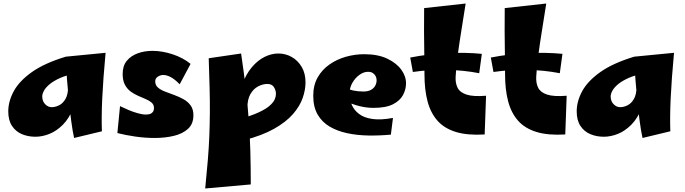

<svg xmlns="http://www.w3.org/2000/svg" viewBox="-20 -763 3890 1091"><path d="M181 14Q140 14 105 -0.5Q70 -15 48.5 -47Q27 -79 27 -130Q27 -187 58 -244.5Q89 -302 160.5 -353Q232 -404 354 -441L416 -347Q360 -337 322 -320Q284 -303 261.5 -284Q239 -265 229.5 -247Q220 -229 220 -215Q220 -188 236.5 -171Q253 -154 274 -154Q294 -154 315.5 -164.5Q337 -175 352 -200.5Q367 -226 367 -272L426 -299Q421 -210 397 -150Q373 -90 337 -54Q301 -18 260.5 -2Q220 14 181 14ZM401 21Q392 -20 384.5 -77Q377 -134 371 -194Q365 -254 361 -307.5Q357 -361 355 -397.5Q353 -434 354 -441L580 -463Q566 -312 561 -205Q556 -98 559 -17Z M859 21Q805 21 749 13Q693 5 647 -7L662 -160Q682 -150 709 -138.5Q736 -127 763 -119.5Q790 -112 809 -112Q823 -112 833 -115.5Q843 -119 849 -127.5Q855 -136 855 -149Q855 -168 842 -179.5Q829 -191 809 -199.5Q789 -208 766 -218Q743 -228 723 -242.5Q703 -257 690 -281Q677 -305 677 -343Q677 -389 700.5 -417.5Q724 -446 762.5 -460Q801 -474 846 -474Q902 -474 961 -454.5Q1020 -435 1063 -400L1001 -284Q972 -314 949 -325.5Q926 -337 908 -337Q892 -337 877 -327.5Q862 -318 862 -301Q862 -279 877.5 -265.5Q893 -252 918 -242.5Q943 -233 970.5 -223Q998 -213 1023 -199Q1048 -185 1063.5 -163.5Q1079 -142 1079 -108Q1079 -59 1048.5 -31Q1018 -3 968 9Q918 21 859 21Z M1146 308Q1155 219 1161 146Q1167 73 1169.5 7.5Q1172 -58 1172.5 -124Q1173 -190 1171 -265Q1169 -340 1166 -432L1350 -459Q1367 -345 1377.5 -252Q1388 -159 1394 -74.5Q1400 10 1402.5 97Q1405 184 1405 285ZM1366 34 1337 -85Q1408 -105 1450 -124.5Q1492 -144 1513 -163Q1534 -182 1541 -198.5Q1548 -215 1548 -229Q1548 -250 1536.5 -268Q1525 -286 1499 -286Q1473 -286 1446.5 -272Q1420 -258 1403 -228.5Q1386 -199 1386 -153L1327 -126Q1332 -215 1354.5 -278Q1377 -341 1411 -381Q1445 -421 1484 -440Q1523 -459 1562 -459Q1603 -459 1638 -439Q1673 -419 1694.5 -382.5Q1716 -346 1716 -295Q1716 -253 1700 -206.5Q1684 -160 1645 -115Q1606 -70 1538 -31.5Q1470 7 1366 34Z M2201 2Q2137 8 2073.5 7Q2010 6 1953.5 -6Q1897 -18 1853.5 -43.5Q1810 -69 1785 -112Q1760 -155 1760 -219Q1760 -279 1785 -323Q1810 -367 1852 -396.5Q1894 -426 1945.5 -440.5Q1997 -455 2049 -455Q2128 -455 2181 -429.5Q2234 -404 2261 -366Q2288 -328 2287 -288Q2287 -255 2270 -223Q2253 -191 2213 -170.5Q2173 -150 2102 -150Q2077 -150 2052 -154Q2027 -158 2002.5 -165.5Q1978 -173 1955 -183.5Q1932 -194 1912 -207L1941 -266Q1963 -254 1988.5 -248.5Q2014 -243 2045 -243Q2070 -243 2086.5 -251.5Q2103 -260 2111.5 -275Q2120 -290 2120 -307Q2120 -320 2114.5 -330.5Q2109 -341 2098.5 -348Q2088 -355 2071 -355Q2046 -355 2021.5 -337Q1997 -319 1981.5 -291Q1966 -263 1966 -232Q1966 -199 1978.5 -168.5Q1991 -138 2019.5 -116Q2048 -94 2095.5 -87Q2143 -80 2213 -93Z M2734 1Q2637 7 2571 -13Q2505 -33 2466 -77Q2427 -121 2409.5 -187Q2392 -253 2392 -339Q2392 -386 2391 -449.5Q2390 -513 2389.5 -583Q2389 -653 2390 -717L2626 -743Q2614 -666 2602 -592Q2590 -518 2581 -451Q2572 -384 2569 -327Q2567 -291 2580 -264.5Q2593 -238 2631 -225.5Q2669 -213 2742 -219ZM2703 -347Q2616 -364 2518.5 -366Q2421 -368 2326 -354L2311 -436Q2412 -456 2519.5 -461Q2627 -466 2718 -457Z M3192 1Q3095 7 3029 -13Q2963 -33 2924 -77Q2885 -121 2867.5 -187Q2850 -253 2850 -339Q2850 -386 2849 -449.5Q2848 -513 2847.5 -583Q2847 -653 2848 -717L3084 -743Q3072 -666 3060 -592Q3048 -518 3039 -451Q3030 -384 3027 -327Q3025 -291 3038 -264.5Q3051 -238 3089 -225.5Q3127 -213 3200 -219ZM3161 -347Q3074 -364 2976.5 -366Q2879 -368 2784 -354L2769 -436Q2870 -456 2977.5 -461Q3085 -466 3176 -457Z M3411 14Q3370 14 3335 -0.5Q3300 -15 3278.5 -47Q3257 -79 3257 -130Q3257 -187 3288 -244.5Q3319 -302 3390.5 -353Q3462 -404 3584 -441L3646 -347Q3590 -337 3552 -320Q3514 -303 3491.5 -284Q3469 -265 3459.5 -247Q3450 -229 3450 -215Q3450 -188 3466.5 -171Q3483 -154 3504 -154Q3524 -154 3545.5 -164.5Q3567 -175 3582 -200.5Q3597 -226 3597 -272L3656 -299Q3651 -210 3627 -150Q3603 -90 3567 -54Q3531 -18 3490.5 -2Q3450 14 3411 14ZM3631 21Q3622 -20 3614.5 -77Q3607 -134 3601 -194Q3595 -254 3591 -307.5Q3587 -361 3585 -397.5Q3583 -434 3584 -441L3810 -463Q3796 -312 3791 -205Q3786 -98 3789 -17Z"/></svg>

Font: Marhey
Style: Bold
Weight: 700
Designer: Nur Syamsi & Bustanul Arifin
Foundry: Namelatype
Version: Version 1.000